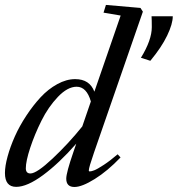

<svg xmlns="http://www.w3.org/2000/svg" viewBox="-22 -745 719 777"><path d="M43.5 11.2Q-2 11.2 -2 -44.9Q-2 -72.8 8.8 -112.1Q19.5 -151.4 38.3 -193.4Q57.1 -235.4 84.5 -276.9Q111.8 -318.4 142.3 -351.3Q172.9 -384.3 209.7 -404.5Q246.6 -424.8 282.2 -424.8Q340.8 -424.8 359.9 -374L466.3 -682.1L397 -693.8L406.7 -725.1L546.4 -712.9L556.2 -697.8L358.4 -127.4Q337.4 -66.9 337.4 -55.2Q337.4 -51.3 341.3 -51.3Q347.7 -51.3 359.6 -55.9Q371.6 -60.5 397.5 -77.4Q423.3 -94.2 454.1 -120.6L465.8 -107.9Q413.1 -52.7 361.3 -20.5Q309.6 11.7 279.3 11.7Q246.1 11.7 246.1 -22Q246.1 -45.9 274.9 -129.4L286.6 -163.6Q217.3 -84.5 152.6 -36.6Q87.9 11.2 43.5 11.2ZM586.4 -499 548.3 -511.2Q592.3 -583 592.3 -635.3Q592.3 -665.5 591.3 -679.2H677.2Q677.2 -648.4 654.5 -601.1Q631.8 -553.7 586.4 -499ZM82.5 -64Q82.5 -43 101.1 -43Q126.5 -43 190.7 -103.3Q254.9 -163.6 311 -233.4L345.7 -334.5Q328.6 -394 288.1 -394Q251.5 -394 212.4 -353Q173.3 -312 145.8 -256.6Q118.2 -201.2 100.3 -147Q82.5 -92.8 82.5 -64Z"/></svg>

Font: Elstob 18pt Medium
Style: Italic
Weight: 500
Italic angle: -20°
Designer: Peter S. Baker
Version: Version 1.015